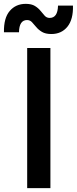

<svg xmlns="http://www.w3.org/2000/svg" viewBox="-64 -976 398 996"><path d="M77 0V-727H197.5V0ZM202.5 -799.5Q172 -799.5 153.8 -810.5Q135.5 -821.5 123.8 -835.8Q112 -850 101.8 -861Q91.5 -872 76.5 -872Q35.5 -872 34.5 -808.5H-43.5Q-45 -882.5 -13.5 -919.2Q18 -956 69.5 -956Q99.5 -956 117.2 -945Q135 -934 146.5 -919.5Q158 -905 168.2 -894Q178.5 -883 193.5 -883Q235.5 -883 237 -947H314.5Q316.5 -875.5 285.8 -837.5Q255 -799.5 202.5 -799.5Z"/></svg>

Font: Spline Sans Medium
Style: Regular
Weight: 500
Designer: Eben Sorkin, Mirko Velimirovic
Foundry: Sorkin Type
Version: Version 1.000; ttfautohint (v1.8.3)